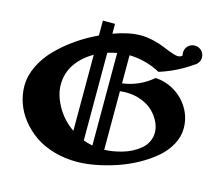

<svg xmlns="http://www.w3.org/2000/svg" viewBox="-117 -995 1279 1142"><g transform="rotate(15 522.5 -424.0)"><path d="M889.2 -790Q889.2 -814.5 906 -831.3Q922.9 -848.1 947.3 -848.1Q971.7 -848.1 988.8 -831.1Q1005.9 -814 1005.9 -790Q1005.9 -767.6 990.7 -751L990.2 -750.5Q982.9 -742.2 972.7 -737.3Q882.3 -673.8 777.8 -641.1Q688 -689.9 586.4 -691.9V-519Q690.9 -532.7 771.5 -601.6Q835 -597.7 889.4 -564.9Q943.8 -532.2 977.1 -476.6Q1010.3 -420.9 1010.3 -354.5Q1010.3 -302.7 983.2 -253.7Q956.1 -204.6 911.1 -166.5Q866.2 -128.4 808.1 -96.4Q750 -64.5 687.5 -43.5Q625 -22.5 563.5 -10.7Q502 1 449.2 1.5Q372.6 2 304.4 -17.8Q236.3 -37.6 186.8 -72.3Q137.2 -106.9 101.3 -152.6Q65.4 -198.2 47.4 -250Q29.3 -301.8 29.3 -355Q29.3 -417 59.1 -478.5Q88.9 -540 139.6 -591.3Q190.4 -642.6 251 -684.6Q311.5 -726.6 379.9 -758.3V-850.1H454.6V-789.6Q548.8 -823.7 621.1 -823.7Q659.7 -823.7 700.4 -814Q741.2 -804.2 768.6 -792.5Q795.9 -780.8 823.2 -771Q850.6 -761.2 865.2 -761.2Q881.8 -761.2 891.6 -772.5Q889.2 -781.2 889.2 -790ZM586.4 -470.7V-109.9Q609.9 -110.4 637 -114.7Q664.1 -119.1 694.3 -127.7Q724.6 -136.2 752.2 -150.6Q779.8 -165 802 -183.6Q824.2 -202.1 837.6 -228.5Q851.1 -254.9 851.1 -285.6Q851.1 -317.4 835.7 -350.1Q820.3 -382.8 792.7 -410.4Q765.1 -438 720.9 -455.6Q676.8 -473.1 624.5 -473.1Q607.4 -473.1 586.4 -470.7ZM511.7 -116.2V-686Q480 -680.2 454.6 -671.9V-132.3Q481.4 -122.1 511.7 -116.2ZM379.9 -171.4V-639.6Q314.9 -603 275.6 -546.9Q236.3 -490.7 236.3 -416.5Q236.3 -355 274.4 -286.4Q312.5 -217.8 379.9 -171.4Z"/></g></svg>

Font: KJV1611
Style: Regular
Weight: 400
Version: Version 3.6.1